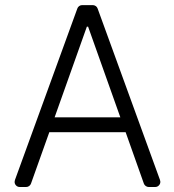

<svg xmlns="http://www.w3.org/2000/svg" viewBox="-20 -748 696 768"><path d="M38.4 -20.6Q38.4 -23.1 39.8 -28.1L289.4 -714.1Q291.5 -720.2 296.9 -723.9Q302.2 -727.6 308.9 -727.6H350.9Q357.2 -727.6 362.7 -723.9Q368.3 -720.2 370.4 -714.1L620 -28.1Q621.4 -23.1 621.4 -21Q621.4 -12.4 615.4 -6.2Q609.4 0 600.5 0H574.9Q568.5 0 563 -3.9Q557.5 -7.8 555.4 -13.8L482.6 -219.1H177.2L104 -13.8Q101.9 -7.8 96.6 -3.9Q91.3 0 84.5 0H59.3Q50.4 0 44.4 -6Q38.4 -12.1 38.4 -20.6ZM461.3 -278.8 332.4 -641.3H327.4L198.5 -278.8Z"/></svg>

Font: DeltaSans Light
Style: Regular
Weight: 300
Designer: Rasmus Andersson
Foundry: rsms
Version: Version 3.012